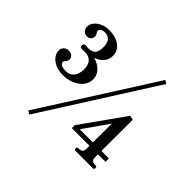

<svg xmlns="http://www.w3.org/2000/svg" viewBox="-182 -1028 1322 1322"><g transform="rotate(45 479.0 -367.5)"><path d="M763 -768 245 48 220 33 739 -783ZM76 -407Q76 -428 90 -442Q104 -456 124 -456Q146 -456 159.5 -445Q173 -434 173 -415Q173 -406 170 -400.5Q167 -395 163.5 -391Q160 -387 159 -386Q158 -385 155 -381Q152 -377 152 -372Q152 -341 212 -341Q249 -341 270.5 -367.5Q292 -394 292 -439Q292 -482 271 -505Q250 -528 209 -528Q199 -528 193 -527Q187 -526 184 -526Q175 -526 169 -531Q163 -536 163 -545Q163 -553 169 -558.5Q175 -564 184 -564Q190 -564 196.5 -563Q203 -562 213 -562Q243 -562 260.5 -579Q278 -596 278 -640Q278 -682 260.5 -701.5Q243 -721 213 -721Q196 -721 183 -713.5Q170 -706 170 -693Q170 -688 172.5 -683.5Q175 -679 176 -677Q185 -666 185 -653Q185 -635 173.5 -624Q162 -613 144 -613Q123 -613 110.5 -626.5Q98 -640 98 -664Q98 -686 114.5 -706.5Q131 -727 159 -740Q187 -753 221 -753Q287 -753 327 -723.5Q367 -694 367 -645Q367 -610 345 -583.5Q323 -557 284 -545Q331 -531 358 -502Q385 -473 385 -436Q385 -396 360.5 -367Q336 -338 297 -322.5Q258 -307 217 -307Q174 -307 142 -321.5Q110 -336 93 -359Q76 -382 76 -407ZM645 0Q635 0 635 -14Q635 -19 638 -23Q641 -27 645 -27H651Q690 -27 690 -60V-93H518V-122L742 -437L774 -431L773 -126H846V-93H773V-60Q773 -27 812 -27H818Q828 -27 828 -14Q828 0 818 0ZM691 -310 562 -126H690Z"/></g></svg>

Font: Shippori Mincho
Style: Bold
Weight: 700
Designer: FONTDASU
Foundry: FONTDASU / Google Inc. / but / Adobe
Version: Version 3.110; ttfautohint (v1.8.3)